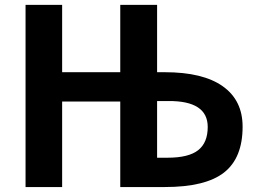

<svg xmlns="http://www.w3.org/2000/svg" viewBox="-20 -752 1040 774"><path d="M613.3 -116.2H655.3Q740.2 -116.2 778.8 -146.5Q817.4 -176.8 817.4 -240.2Q817.4 -345.7 659.2 -344.7H613.3ZM464.8 -342.8H230.5V2H83V-732.4H230.5V-460.9H464.8V-732.4H613.3V-460.9H644.5Q797.9 -460.9 877.9 -404.3Q958 -347.7 958 -241.2Q958 -115.2 883.3 -56.6Q808.6 2 644.5 2H607.4H464.8Z"/></svg>

Font: Gen Shin Gothic Monospace Bold
Style: Bold
Weight: 700
Designer: [Source Han Sans]
Ryoko NISHIZUKA  (kana & ideographs); Paul D. Hunt (Latin, Greek & Cyrillic); Wenlong ZHANG  (bopomofo
Version: Version 1.002.20150607